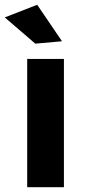

<svg xmlns="http://www.w3.org/2000/svg" viewBox="-40 -785 362 805"><path d="M74 -538H228V0H74ZM116 -765 220 -612 108 -602 -20 -712Z"/></svg>

Font: Gontserrat SemiBold
Style: Regular
Weight: 600
Designer: Julieta Ulanovsky
Foundry: Julieta Ulanovsky
Version: Version 6.001